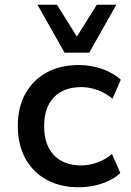

<svg xmlns="http://www.w3.org/2000/svg" viewBox="-20 -780 552 809"><path d="M311 9Q234 9 176.5 -22.5Q119 -54 87 -112Q55 -170 55 -249Q55 -328 87 -385.5Q119 -443 176.5 -474.5Q234 -506 312 -506Q364 -506 411.5 -489Q459 -472 489 -444L454 -364Q426 -388 391 -400.5Q356 -413 323 -413Q249 -413 207.5 -370.5Q166 -328 166 -248Q166 -169 207.5 -126Q249 -83 322 -83Q356 -83 390.5 -95.5Q425 -108 452 -131L487 -51Q458 -23 411 -7Q364 9 311 9ZM252 -558 138 -760H220L304 -626L388 -760H470L356 -558Z"/></svg>

Font: Nunito Sans 8pt SemiBold
Style: Regular
Weight: 600
Version: Version 3.101;gftools[0.9.27]